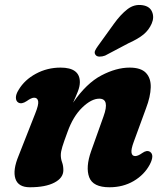

<svg xmlns="http://www.w3.org/2000/svg" viewBox="-20 -758 681 791"><path d="M55.5 -335.5Q46 -341 45.5 -355Q45 -369 56.5 -387.5Q81 -429 127.8 -454.2Q174.5 -479.5 229.5 -479.5Q309 -479.5 309 -419.5Q309 -402.5 300.8 -381.2Q292.5 -360 281 -335Q336 -415 397.5 -447.2Q459 -479.5 514 -479.5Q560.5 -479.5 581.2 -457.8Q602 -436 601 -398Q600 -360 581.5 -311.5L531.5 -175Q519.5 -143 521.8 -129Q524 -115 537 -115Q548.5 -115 566 -127.5Q585 -141 598 -132.5Q617.5 -119.5 597 -80Q574.5 -38 530.8 -12.2Q487 13.5 431 13.5Q363 13.5 347.5 -27.8Q332 -69 355.5 -135.5L406.5 -278.5Q433 -351.5 389 -351.5Q356.5 -351.5 318.8 -315Q281 -278.5 258 -214Q243.5 -175 237 -154Q230.5 -133 230.5 -119Q230.5 -103.5 235.8 -89.2Q241 -75 241 -57Q241 -25 204.2 -5.8Q167.5 13.5 103 13.5Q55 13.5 43.5 -21.8Q32 -57 56.5 -116L125 -290Q140 -327 137.2 -341.2Q134.5 -355.5 120.5 -355.5Q109.5 -355.5 90 -341.5Q69 -327.5 55.5 -335.5ZM449 -659.5Q476.5 -698 505 -720Q533.5 -742 567.5 -736.5Q597 -732 606.5 -709.2Q616 -686.5 605 -661Q593.5 -634.5 571.5 -616.2Q549.5 -598 510.5 -580.5L413 -529Q401 -524.5 389.8 -524.8Q378.5 -525 373.5 -532Q367.5 -540 372 -549.8Q376.5 -559.5 384.5 -570Z"/></svg>

Font: Fraunces 9pt S050
Style: Bold Italic
Weight: 700
Italic angle: -16°
Version: Version 1.000; ttfautohint (v1.8.3)